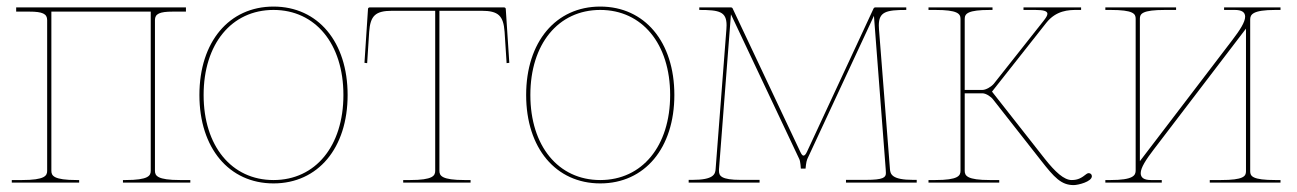

<svg xmlns="http://www.w3.org/2000/svg" viewBox="-20 -542 3849 570"><path d="M132.5 -507.5H427.5V-35C427.5 -20.5 421 -7.5 352.5 -7.5H345V0H545V-7.5H515C446.5 -7.5 440 -20.5 440 -35V-482.5C440 -501 454 -507.5 492.5 -507.5H532V-520H28V-507.5H67.5C106 -507.5 120 -501 120 -482.5V-35C120 -20.5 113.5 -7.5 45 -7.5H15V0H215V-7.5H207.5C139 -7.5 132.5 -20.5 132.5 -35Z M792 -522.5C660 -522.5 572 -417.5 572 -260C572 -102.5 660 2.5 792 2.5C924 2.5 1012 -102.5 1012 -260C1012 -417.5 924 -522.5 792 -522.5ZM792 -512.5C916.5 -512.5 999.5 -411.5 999.5 -260C999.5 -108.5 916.5 -7.5 792 -7.5C667.5 -7.5 584.5 -108.5 584.5 -260C584.5 -411.5 667.5 -512.5 792 -512.5Z M1284.5 -35V-510H1409.5C1460 -510 1474.5 -495 1478 -447.5L1484 -354.5L1492 -355.5L1481.5 -515.5C1481.5 -519 1478 -520 1476.5 -520H1077.5C1076 -520 1072.5 -519 1072.5 -515.5L1062 -355.5L1070 -354.5L1076 -447.5C1079.5 -495 1094 -510 1144.5 -510H1272V-35C1272 -20.5 1265.5 -7.5 1197 -7.5H1177V0H1377V-7.5H1359.5C1291 -7.5 1284.5 -20.5 1284.5 -35Z M1762 -522.5C1630 -522.5 1542 -417.5 1542 -260C1542 -102.5 1630 2.5 1762 2.5C1894 2.5 1982 -102.5 1982 -260C1982 -417.5 1894 -522.5 1762 -522.5ZM1762 -512.5C1886.5 -512.5 1969.5 -411.5 1969.5 -260C1969.5 -108.5 1886.5 -7.5 1762 -7.5C1637.5 -7.5 1554.5 -108.5 1554.5 -260C1554.5 -411.5 1637.5 -512.5 1762 -512.5Z M2056 -520V-512.5C2115.5 -512.5 2137 -507.5 2137 -467C2137 -463.5 2136.5 -455.5 2136.5 -455.5L2104.5 -40.5C2103.5 -25 2099 -8 2035.5 -8H2024.5V0H2235V-8H2179C2121 -8 2114.5 -20 2114.5 -34.5V-39.5L2150 -499.5L2353 -69.5C2356.5 -62.5 2357.5 -41.5 2357.5 -41.5H2371.5C2371.5 -41.5 2373 -61.5 2376.5 -69.5L2574.5 -495L2609.5 -39C2609.5 -39 2610 -31 2610 -28.5C2610 -15.5 2603.5 -8 2550 -8H2491.5V0H2701.5V-8H2691C2627.5 -8 2623 -25 2622 -40.5L2589.5 -455C2589.5 -455 2589 -463 2589 -466.5C2589 -507 2610.5 -512.5 2670.5 -512.5V-520H2578C2576.5 -520 2574.5 -519 2573.5 -517L2375.5 -91C2372 -83.5 2368.5 -80 2365.5 -80C2362.5 -80 2359.5 -83.5 2356 -91L2155 -517C2154 -519 2152 -520 2150.5 -520Z M2736.5 -520V-512.5H2756.5C2822.5 -512.5 2831.5 -501.5 2831.5 -486V-35C2831.5 -20.5 2825 -7.5 2756.5 -7.5H2736.5V0H2946.5V-7.5H2919C2850.5 -7.5 2844 -20.5 2844 -35V-265H2896.5C2907.5 -265 2922.5 -254.5 2928 -247L3070.5 -65.5C3110 -15 3130.5 7.5 3167.5 7.5C3180.5 7.5 3221.5 -2.5 3221.5 -19C3221.5 -24.5 3217 -28 3212 -28C3210 -28 3207.5 -27 3205.5 -25.5C3191 -14 3180.5 -7.5 3161.5 -7.5C3139 -7.5 3113 -31 3081 -71.5L2925 -270L3086 -474C3115.5 -511.5 3153 -512.5 3177 -512.5H3189.5V-520H3018.5V-512.5H3053.5C3078.5 -512.5 3089.5 -509 3089.5 -501C3089.5 -496 3085.5 -489.5 3078 -480L2930.5 -293.5C2923.5 -285 2907.5 -275 2896.5 -275H2844V-486C2844 -501.5 2853 -512.5 2919 -512.5H2926.5V-520Z M3781.5 -520H3614V-512.5H3646C3667.5 -512.5 3676.5 -505 3676.5 -492.5C3676.5 -476.5 3661 -452.5 3638 -422.5L3364 -63.5V-486.5C3364 -501 3370.5 -512.5 3439 -512.5H3471.5V-520H3261.5V-512.5H3276.5C3345 -512.5 3351.5 -501 3351.5 -486.5V-36C3351.5 -21.5 3345 -7.5 3276.5 -7.5H3261.5V0H3429V-7.5H3397C3375.5 -7.5 3366.5 -15 3366.5 -28C3366.5 -44 3382 -68 3405 -98L3679 -457V-33.5C3679 -19 3672.5 -7.5 3604 -7.5H3571.5V0H3781.5V-7.5H3766.5C3698 -7.5 3691.5 -19 3691.5 -33.5V-484C3691.5 -498.5 3698 -512.5 3766.5 -512.5H3781.5Z"/></svg>

Font: ZnikomitSC
Style: Regular
Weight: 100
Designer: gluk
Foundry: gluk
Version: Version 0.55